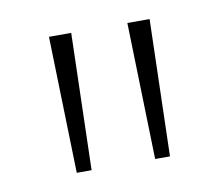

<svg xmlns="http://www.w3.org/2000/svg" viewBox="-43 -764 414 357"><g transform="rotate(-10 164.0 -585.0)"><path d="M111 -714 104 -456H76L69 -714ZM259 -714 252 -456H224L217 -714Z"/></g></svg>

Font: Noto Sans Ethiopic SemiCondensed ExtraLight
Style: Regular
Weight: 200
Width: 4
Designer: Monotype Design Team
Foundry: Monotype Imaging Inc.
Version: Version 2.102; ttfautohint (v1.8.4.7-5d5b)